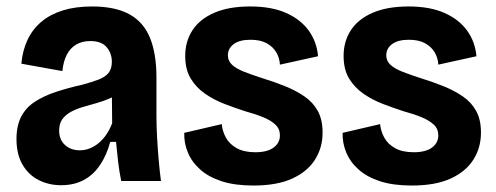

<svg xmlns="http://www.w3.org/2000/svg" viewBox="-20 -560 1534 594"><path d="M169 13Q131 13 99.5 -3Q68 -19 49.5 -51Q31 -83 31 -130Q31 -171 45.5 -199Q60 -227 87.5 -245Q115 -263 152.5 -275.5Q190 -288 235 -298Q264 -306 284 -313.5Q304 -321 315 -333.5Q326 -346 326 -369Q326 -395 310 -414Q294 -433 259 -433Q234 -433 215.5 -422Q197 -411 186.5 -390.5Q176 -370 173 -340L46 -363Q50 -405 65.5 -437.5Q81 -470 108.5 -493Q136 -516 175 -528Q214 -540 265 -540Q336 -540 380 -516Q424 -492 444 -443Q464 -394 464 -320V-200Q464 -170 466 -134.5Q468 -99 471 -64.5Q474 -30 478 0H355Q349 -29 345.5 -59Q342 -89 339 -121H321Q310 -80 289.5 -49.5Q269 -19 239 -3Q209 13 169 13ZM227 -95Q243 -95 258 -101Q273 -107 286 -118Q299 -129 309.5 -144.5Q320 -160 327 -179L326 -282L354 -277Q339 -264 319.5 -255.5Q300 -247 278.5 -241Q257 -235 236.5 -229Q216 -223 199.5 -214Q183 -205 173 -191.5Q163 -178 163 -156Q163 -128 181 -111.5Q199 -95 227 -95Z M764 14Q707 14 666.5 1Q626 -12 600 -35Q574 -58 561.5 -87.5Q549 -117 550 -149L666 -176Q668 -154 679 -134Q690 -114 712.5 -101.5Q735 -89 770 -89Q807 -89 826.5 -103.5Q846 -118 846 -141Q846 -161 832.5 -174Q819 -187 795 -197Q771 -207 738 -216Q707 -226 674.5 -238.5Q642 -251 614.5 -270Q587 -289 570 -317Q553 -345 553 -387Q553 -432 575.5 -466.5Q598 -501 643 -520.5Q688 -540 754 -540Q820 -540 865 -520Q910 -500 935 -465.5Q960 -431 964 -386L846 -360Q845 -381 834.5 -398.5Q824 -416 804.5 -426.5Q785 -437 755 -437Q721 -437 703 -423.5Q685 -410 685 -389Q685 -372 697.5 -360Q710 -348 734 -338.5Q758 -329 792 -318Q828 -307 861.5 -293.5Q895 -280 921.5 -262Q948 -244 963 -217Q978 -190 978 -150Q978 -103 954.5 -66Q931 -29 884 -7.5Q837 14 764 14Z M1254 14Q1197 14 1156.5 1Q1116 -12 1090 -35Q1064 -58 1051.5 -87.5Q1039 -117 1040 -149L1156 -176Q1158 -154 1169 -134Q1180 -114 1202.5 -101.5Q1225 -89 1260 -89Q1297 -89 1316.5 -103.5Q1336 -118 1336 -141Q1336 -161 1322.5 -174Q1309 -187 1285 -197Q1261 -207 1228 -216Q1197 -226 1164.5 -238.5Q1132 -251 1104.5 -270Q1077 -289 1060 -317Q1043 -345 1043 -387Q1043 -432 1065.5 -466.5Q1088 -501 1133 -520.5Q1178 -540 1244 -540Q1310 -540 1355 -520Q1400 -500 1425 -465.5Q1450 -431 1454 -386L1336 -360Q1335 -381 1324.5 -398.5Q1314 -416 1294.5 -426.5Q1275 -437 1245 -437Q1211 -437 1193 -423.5Q1175 -410 1175 -389Q1175 -372 1187.5 -360Q1200 -348 1224 -338.5Q1248 -329 1282 -318Q1318 -307 1351.5 -293.5Q1385 -280 1411.5 -262Q1438 -244 1453 -217Q1468 -190 1468 -150Q1468 -103 1444.5 -66Q1421 -29 1374 -7.5Q1327 14 1254 14Z"/></svg>

Font: Bricolage Grotesque SemiCondensed
Style: Bold
Weight: 700
Width: 4
Designer: Mathieu Triay
Foundry: Atelier Triay
Version: Version 1.001;gftools[0.9.33.dev8+g029e19f]